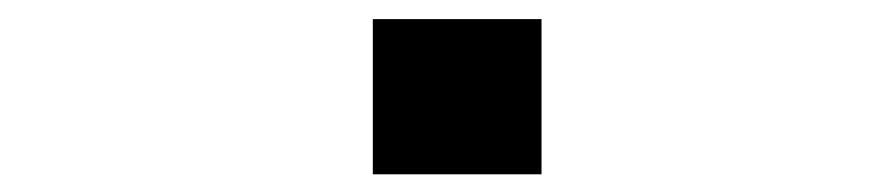

<svg xmlns="http://www.w3.org/2000/svg" viewBox="-20 -446 940 206"><path d="M380 -425.5H561V-259H380Z"/></svg>

Font: Trispace Expanded
Style: Bold
Weight: 700
Width: 7
Designer: Tyler Finck
Foundry: Etcetera Type Company
Version: Version 1.210; ttfautohint (v1.8.3)